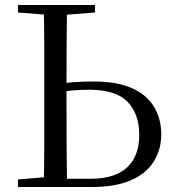

<svg xmlns="http://www.w3.org/2000/svg" viewBox="-20 -748 690 768"><path d="M202 0V-33H343Q440 -33 488.5 -78.5Q537 -124 537 -209Q537 -291 491 -340Q445 -389 336 -389Q300 -389 267 -386Q234 -383 202 -376V-409Q239 -417 276.5 -419.5Q314 -422 355 -422Q448 -422 507.5 -395.5Q567 -369 596 -321Q625 -273 625 -211Q625 -149 594.5 -101Q564 -53 502.5 -26.5Q441 0 348 0ZM155 0Q157 -84 157 -168Q157 -252 157 -337V-391Q157 -476 157 -560.5Q157 -645 155 -728H248Q247 -645 246.5 -561.5Q246 -478 246 -397V-337Q246 -252 246.5 -168Q247 -84 248 0ZM52 -698V-728H360V-698L218 -687H191ZM52 0V-30L190 -42H202V0Z"/></svg>

Font: Noto Serif TC
Style: Regular
Weight: 400
Designer: Ryoko NISHIZUKA  (kana & ideographs); Frank Grießhammer (Latin, Greek & Cyrillic); Wenlong ZHANG  (bopomofo); Sandoll Co
Foundry: Adobe
Version: Version 2.003-H1;hotconv 1.1.1;makeotfexe 2.6.0